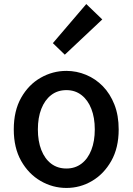

<svg xmlns="http://www.w3.org/2000/svg" viewBox="-20 -914 655 948"><path d="M308 14Q240 14 180.5 -20.5Q121 -55 84.5 -119.5Q48 -184 48 -275Q48 -367 84.5 -431.5Q121 -496 180.5 -530Q240 -564 308 -564Q358 -564 405 -544.5Q452 -525 488 -488Q524 -451 545 -397.5Q566 -344 566 -275Q566 -184 529.5 -119.5Q493 -55 434.5 -20.5Q376 14 308 14ZM308 -82Q351 -82 382.5 -106Q414 -130 431 -173.5Q448 -217 448 -275Q448 -333 431 -376.5Q414 -420 382.5 -444.5Q351 -469 308 -469Q264 -469 232.5 -444.5Q201 -420 184 -376.5Q167 -333 167 -275Q167 -217 184 -173.5Q201 -130 232.5 -106Q264 -82 308 -82ZM300 -644 241 -701 406 -894 485 -818Z"/></svg>

Font: Noto Sans SC Thin Medium
Style: Regular
Weight: 500
Version: Version 2.004-H2;hotconv 1.0.118;makeotfexe 2.5.65603